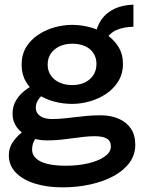

<svg xmlns="http://www.w3.org/2000/svg" viewBox="-20 -590 619 826"><path d="M249 216Q183 216 131 200Q79 184 48.5 153Q18 122 18 78Q18 47 34 23Q50 -1 72.5 -19Q95 -37 115 -48L165 -22Q148 -15 133 5.5Q118 26 118 54Q118 75 134.5 91Q151 107 184 115Q217 123 264 123Q314 123 358 113Q402 103 429.5 84Q457 65 457 40Q457 16 439 6Q421 -4 388 -4Q366 -4 343 -1.5Q320 1 295 4.5Q270 8 242 11Q214 14 182 14Q140 14 106.5 -0.5Q73 -15 53.5 -41Q34 -67 34 -100Q34 -135 51 -161.5Q68 -188 95.5 -207Q123 -226 152 -237L198 -205Q181 -196 166 -184Q151 -172 142.5 -157.5Q134 -143 134 -127Q134 -111 143 -100Q152 -89 167.5 -83.5Q183 -78 203 -78Q230 -78 254.5 -80.5Q279 -83 303.5 -86Q328 -89 354.5 -91.5Q381 -94 413 -94Q456 -94 490 -79.5Q524 -65 543 -37Q562 -9 562 33Q562 76 537 110Q512 144 468.5 167.5Q425 191 368.5 203.5Q312 216 249 216ZM290 -143Q250 -143 211.5 -153.5Q173 -164 141.5 -185.5Q110 -207 91.5 -238.5Q73 -270 73 -312Q73 -355 92.5 -387Q112 -419 144.5 -440.5Q177 -462 215 -472.5Q253 -483 290 -483Q330 -483 368.5 -472.5Q407 -462 438.5 -441Q470 -420 489.5 -388.5Q509 -357 509 -315Q509 -273 489 -240.5Q469 -208 437 -186.5Q405 -165 366.5 -154Q328 -143 290 -143ZM291 -224Q322 -224 345.5 -235.5Q369 -247 382 -267.5Q395 -288 395 -315Q395 -342 381.5 -362Q368 -382 344.5 -392Q321 -402 291 -402Q261 -402 237 -391Q213 -380 199 -360Q185 -340 185 -312Q185 -285 199 -265Q213 -245 237 -234.5Q261 -224 291 -224ZM429 -411 391 -442Q397 -475 412 -499Q427 -523 449 -538.5Q471 -554 497.5 -561.5Q524 -569 554 -570V-475Q512 -474 481.5 -461Q451 -448 429 -411Z"/></svg>

Font: BioRhyme SemiBold
Style: Regular
Weight: 600
Designer: Aoife Mooney
Foundry: Aoife Mooney Type
Version: Version 1.600;gftools[0.9.33]